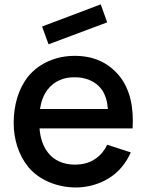

<svg xmlns="http://www.w3.org/2000/svg" viewBox="-20 -830 661 866"><path d="M463.5 -729.2 434.4 -810.4 169.8 -710.4 199 -630.2ZM158.3 -251H578.1C583.3 -342.7 568.8 -426 516.7 -489.6C465.6 -550 399 -578.1 316.7 -578.1C235.4 -578.1 158.3 -546.9 107.3 -485.4C62.5 -429.2 41.7 -354.2 41.7 -276C41.7 -205.2 61.5 -134.4 107.3 -77.1C157.3 -16.7 239.6 15.6 322.9 15.6C374 15.6 427.1 1 470.8 -26C513.5 -52.1 549 -93.8 569.8 -142.7L463.5 -177.1C452.1 -153.1 436.5 -132.3 411.5 -114.6C385.4 -95.8 354.2 -87.5 316.7 -87.5C267.7 -87.5 221.9 -106.3 194.8 -143.8C171.9 -174 161.5 -211.5 158.3 -251ZM316.7 -481.3C363.5 -482.3 409.4 -464.6 436.5 -429.2C456.3 -403.1 463.5 -372.9 466.7 -338.5H160.4C165.6 -370.8 175 -400 194.8 -426C226 -466.7 271.9 -482.3 316.7 -481.3Z"/></svg>

Font: Manrope Semibold
Style: Regular
Weight: 600
Width: 4
Designer: Michael Sharanda
Foundry: Michael Sharanda
Version: Version 2.000;PS 002.000;hotconv 1.0.88;makeotf.lib2.5.64775